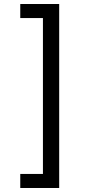

<svg xmlns="http://www.w3.org/2000/svg" viewBox="-20 -802 455 957"><path d="M81 65H194V-712H81V-782H275V135H81Z"/></svg>

Font: ugurmukhi15
Style: Book
Weight: 400
Designer: Jelle Bosma - Monotype Design Team
Foundry: Monotype Imaging Inc.
Version: Version 2.003